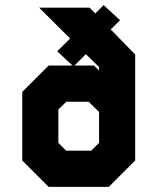

<svg xmlns="http://www.w3.org/2000/svg" viewBox="-20 -730 615 750"><path d="M170 0 67 -103V-371L170 -474H263.5L203.5 -529.5L254 -579.5L133 -700H330L352.5 -677.5L385 -710L449 -651L412.5 -615L508 -517V-103L405 0ZM367 -454V-468L315.5 -518.5L271 -474H347ZM238.5 -141.5H336.5L367 -172V-292.5L326.5 -332.5H238.5L208 -302V-172Z"/></svg>

Font: Tourney Expanded Black
Style: Regular
Weight: 900
Width: 7
Designer: Tyler Finck
Foundry: Etcetera Type Co
Version: Version 1.010; ttfautohint (v1.8.3)